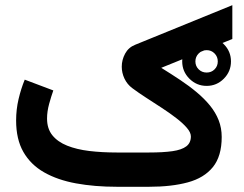

<svg xmlns="http://www.w3.org/2000/svg" viewBox="-20 -715 935 735"><path d="M728 -479.9Q728 -497.8 740.6 -510.4Q753.2 -523 771.1 -523Q789 -523 801.3 -510.5Q813.7 -498 813.7 -479.8Q813.7 -461.7 801.4 -449.5Q789.2 -437.3 771 -437.3Q752.9 -437.3 740.5 -449.6Q728 -462 728 -479.9ZM677.5 -479.9Q677.5 -441.4 705 -413.8Q732.6 -386.2 771.1 -386.2Q809.5 -386.2 836.9 -413.8Q864.2 -441.4 864.2 -479.9Q864.2 -518.3 836.9 -545.7Q809.6 -573 771.1 -573Q732.7 -573 705.1 -545.7Q677.5 -518.4 677.5 -479.9ZM550.9 0Q636.8 0 699 -16.9Q761.3 -33.8 795 -75.4Q828.7 -117 828.7 -190.7Q828.7 -225.2 817 -254.9Q805.3 -284.6 783.8 -311Q762.3 -337.3 733.4 -361.5Q704.6 -385.7 669.9 -408.8Q635.3 -431.8 597.3 -455.4L869.4 -565.7V-695.2L497.4 -543.6Q471.7 -533.4 458.9 -509.6Q446.1 -485.7 446.1 -459.6Q446.1 -436.1 456.5 -414Q467 -392 486.2 -377.7Q509.4 -360.4 538.9 -341.3Q568.4 -322.2 598.5 -302.6Q628.6 -283 654.1 -263.4Q679.6 -243.9 695.1 -225.9Q710.7 -208 710.7 -192.7Q710.7 -168.1 693.2 -154.8Q675.7 -141.4 640.2 -136.3Q604.7 -131.2 550.5 -131.2H427.4Q370.5 -131.2 321.9 -137Q273.3 -142.9 237.1 -157.4Q200.9 -171.9 180.5 -197.1Q160.1 -222.3 160.1 -261.3Q160.1 -287.9 168 -317Q176 -346 184.1 -368.8L74.7 -410.1Q60.5 -375.7 51.1 -335.8Q41.7 -296 41.7 -253.7Q41.7 -181.9 69.5 -133.3Q97.4 -84.6 148.8 -55.3Q200.2 -26 271.1 -13Q341.9 0 427.4 0Z"/></svg>

Font: Vazirmatn RD NL
Style: Regular
Weight: 400
Designer: Saber Rastikerdar
Foundry: Saber Rastikerdar
Version: Version 32.101